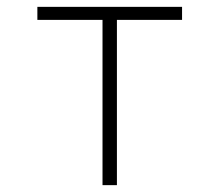

<svg xmlns="http://www.w3.org/2000/svg" viewBox="-20 -540 640 560"><path d="M279 0V-482H89V-520H511V-482H321V0Z"/></svg>

Font: Iosevka Extralight Extended
Style: Regular
Weight: 200
Width: 7
Monospace: yes
Designer: Belleve Invis
Foundry: Belleve Invis
Version: Version 32.5.0; ttfautohint (v1.8.4)